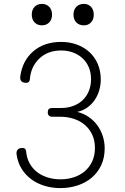

<svg xmlns="http://www.w3.org/2000/svg" viewBox="-20 -955 640 985"><path d="M84 -563Q95 -644 151 -692Q207 -740 294 -740Q337 -740 374 -726.5Q411 -713 438.5 -688Q466 -663 481.5 -627Q497 -591 497 -547Q497 -519 489 -491.5Q481 -464 465.5 -441.5Q450 -419 427.5 -403Q405 -387 376 -381Q409 -373 435 -355Q461 -337 479 -312.5Q497 -288 507 -257.5Q517 -227 517 -194Q517 -145 499 -107Q481 -69 450 -43Q419 -17 377.5 -3.5Q336 10 290 10Q247 10 209 -1.5Q171 -13 141 -35Q111 -57 91 -89Q71 -121 65 -163Q63 -179 71 -187.5Q79 -196 96 -196Q104 -196 108.5 -191.5Q113 -187 114 -179Q117 -144 132 -117Q147 -90 170.5 -72Q194 -54 225 -44.5Q256 -35 290 -35Q326 -35 358.5 -45.5Q391 -56 415 -76.5Q439 -97 453 -127Q467 -157 467 -196Q467 -235 453 -264.5Q439 -294 415 -314.5Q391 -335 358.5 -345.5Q326 -356 290 -356H248Q237 -356 231 -362Q225 -368 225 -379Q225 -390 230.5 -395.5Q236 -401 247 -401H294Q327 -401 355.5 -411.5Q384 -422 404 -441Q424 -460 435.5 -487.5Q447 -515 447 -549Q447 -583 435.5 -610Q424 -637 403.5 -656Q383 -675 355 -685.5Q327 -696 294 -696Q225 -696 181.5 -654.5Q138 -613 133 -547Q132 -539 127.5 -534.5Q123 -530 115 -530Q98 -530 90 -538Q82 -546 84 -563ZM410 -825Q386 -825 371.5 -840Q357 -855 357 -880Q357 -905 371.5 -920Q386 -935 410 -935Q433 -935 447 -920Q461 -905 461 -880Q461 -855 447 -840Q433 -825 410 -825ZM195 -825Q172 -825 157.5 -840Q143 -855 143 -880Q143 -905 157.5 -920Q172 -935 195 -935Q218 -935 232.5 -920Q247 -905 247 -880Q247 -855 232.5 -840Q218 -825 195 -825Z"/></svg>

Font: Maple Mono NL Thin
Style: Regular
Weight: 250
Monospace: yes
Designer: subframe7536
Version: Version 7.000